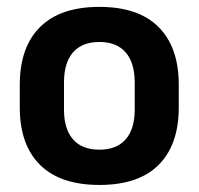

<svg xmlns="http://www.w3.org/2000/svg" viewBox="-20 -524 577 558"><path d="M269 13.5Q155 13.5 96.2 -45Q37.5 -103.5 37.5 -211.5V-278Q37.5 -386.5 96.2 -445.2Q155 -504 269 -504Q382.5 -504 441 -445.2Q499.5 -386.5 499.5 -278V-211.5Q499.5 -103.5 441.2 -45Q383 13.5 269 13.5ZM269 -89Q319 -89 345.2 -119Q371.5 -149 371.5 -205V-284.5Q371.5 -341.5 345.2 -371.8Q319 -402 269 -402Q218.5 -402 192.2 -371.8Q166 -341.5 166 -284.5V-205Q166 -149 192.2 -119Q218.5 -89 269 -89Z"/></svg>

Font: Anek Devanagari Medium SemiBold
Style: Regular
Weight: 600
Version: Version 1.003